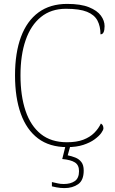

<svg xmlns="http://www.w3.org/2000/svg" viewBox="-20 -744 590 984"><path d="M324 10Q234 10 175 -34.5Q116 -79 86.5 -161.5Q57 -244 57 -358Q57 -473 87.5 -555Q118 -637 177.5 -680.5Q237 -724 324 -724Q394 -724 436 -707Q478 -690 497 -664Q516 -638 516 -610Q516 -590 511 -579Q506 -568 495 -568Q495 -609 479.5 -638.5Q464 -668 426 -683.5Q388 -699 318 -699Q242 -699 190 -657Q138 -615 111.5 -538.5Q85 -462 85 -358Q85 -253 111 -176Q137 -99 189.5 -57Q242 -15 323 -15Q373 -15 407 -28Q441 -41 463 -63Q485 -85 497 -111Q504 -107 507 -100.5Q510 -94 510 -86Q510 -78 499 -62.5Q488 -47 465 -30Q442 -13 407 -1.5Q372 10 324 10ZM310 220Q300 220 290 219Q280 218 269 216Q258 214 246 211V189Q264 193 277 196Q290 199 307 199Q342 199 363.5 184Q385 169 385 133Q385 102 364 88.5Q343 75 299 71L319 -9H344L327 52Q347 56 366 63.5Q385 71 397 86.5Q409 102 409 130Q409 180 380.5 200Q352 220 310 220Z"/></svg>

Font: Noto Serif Kannada Thin
Style: Regular
Weight: 250
Version: Version 2.003